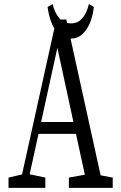

<svg xmlns="http://www.w3.org/2000/svg" viewBox="-20 -904 583 924"><path d="M21 0V-49.3L98.1 -67.4H113.3L198.2 -49.3V0ZM71.8 0 251 -810.1H299.3L477.5 0H401.9L248.5 -709H263.2L259.8 -690.9L108.4 0ZM154.3 -259.8V-316.9H375V-259.8ZM311.5 0V-49.3L410.2 -67.4H426.8L522.5 -49.3V0ZM209 -870.6 233.4 -884.3Q242.7 -843.3 264.6 -817.4Q286.6 -791.5 320.8 -791.5Q356 -791.5 377.2 -817.4Q398.4 -843.3 407.7 -884.3L431.6 -870.6Q428.2 -835 415.3 -800Q402.3 -765.1 378.7 -741.7Q355 -718.3 320.8 -718.3Q285.6 -718.3 262 -741.7Q238.3 -765.1 225.8 -800Q213.4 -835 209 -870.6Z"/></svg>

Font: Scarab Serif
Style: Regular
Weight: 400
Designer: John Roberts
Foundry: Scarab
Version: 1.0